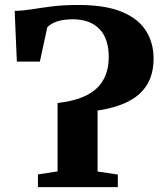

<svg xmlns="http://www.w3.org/2000/svg" viewBox="-20 -772 674 792"><path d="M136.5 0V-52.5L217.5 -65V-347Q291 -355.5 337.5 -379.2Q384 -403 406.2 -442.5Q428.5 -482 428.5 -537.5Q428.5 -613 390 -652.5Q351.5 -692 281 -692.5Q237 -692 211.5 -682.2Q186 -672.5 175 -659L144.5 -518H49.5L40.5 -727Q76.5 -728 113.5 -734Q150.5 -740 196.2 -745.8Q242 -751.5 304 -751.5Q414.5 -751.5 482.5 -723.2Q550.5 -695 582 -645.2Q613.5 -595.5 613.5 -531Q613.5 -468 587.5 -424.2Q561.5 -380.5 510.2 -354Q459 -327.5 382.5 -316V-64.5L466 -52V0Z"/></svg>

Font: Merriweather 48pt ExtraBold
Style: Regular
Weight: 800
Version: Version 2.100